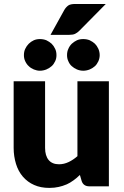

<svg xmlns="http://www.w3.org/2000/svg" viewBox="-20 -920 610 948"><path d="M362.3 -518.6H517.6V0H421.4Q392.1 0 383.3 -25.9L374.5 -56.2Q355.5 -38.1 343.3 -29.8Q325.2 -16.6 309.6 -9.8Q288.6 -1 270 2.9Q249 7.8 223.6 7.8Q180.7 7.8 148.4 -6.8Q116.7 -20.5 92.8 -47.9Q70.3 -74.2 59.1 -110.4Q47.4 -148.4 47.4 -189.5V-518.6H202.6V-189.5Q202.6 -151.4 220.2 -129.9Q237.8 -108.9 271.5 -108.9Q295.9 -108.9 319.3 -120.1Q341.8 -130.9 362.3 -148.9ZM352.5 -900.4H502.4L372.6 -769Q360.8 -757.3 350.6 -752.9Q340.8 -748 322.3 -748H229.5L297.4 -870.6Q305.2 -884.3 317.4 -893.1Q328.1 -900.4 352.5 -900.4ZM258.8 -647.5Q258.8 -630.9 252.4 -617.7Q245.1 -602.1 234.9 -593.3Q224.6 -584 209 -577.1Q193.4 -570.8 176.8 -570.8Q162.1 -570.8 147 -577.1Q131.8 -583.5 122.1 -593.3Q111.8 -602.1 104.5 -617.7Q98.1 -630.9 98.1 -647.5Q98.1 -665.5 104.5 -678.7Q111.3 -693.4 122.1 -704.1Q132.3 -714.4 147 -721.2Q160.6 -727.1 176.8 -727.1Q194.3 -727.1 209 -721.2Q224.1 -713.9 234.9 -704.1Q245.6 -693.4 252.4 -678.7Q258.8 -665.5 258.8 -647.5ZM472.2 -647.5Q472.2 -632.8 465.8 -617.7Q458 -601.6 448.7 -593.3Q438.5 -584 422.9 -577.1Q407.2 -570.8 391.1 -570.8Q375 -570.8 359.9 -577.1Q345.2 -583.5 334.5 -593.3Q323.7 -602.5 317.4 -617.7Q311 -630.9 311 -647.5Q311 -665.5 317.4 -678.7Q323.2 -692.9 334.5 -704.1Q345.7 -714.4 359.9 -721.2Q373.5 -727.1 391.1 -727.1Q408.2 -727.1 422.9 -721.2Q438 -713.9 448.7 -704.1Q458.5 -694.3 465.8 -678.7Q472.2 -663.6 472.2 -647.5Z"/></svg>

Font: Lato-ExtraBold
Style: Regular
Weight: 500
Designer: Lukasz Dziedzic with Adam Twardoch and Botio Nikoltchev
Foundry: tyPoland Lukasz Dziedzic
Version: ""